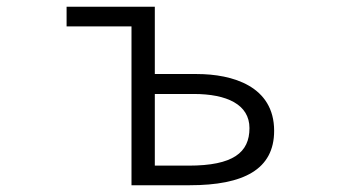

<svg xmlns="http://www.w3.org/2000/svg" viewBox="-20 -518 1040 568"><path d="M541 30C701 30 791 -17 791 -131C791 -263 668 -299 562 -299H438V-498H177V-440H369V30ZM438 -28V-240H553C651 -240 718 -209 718 -139C718 -67 670 -28 538 -28Z"/></svg>

Font: LINE Seed JP App_OTF Regular
Style: Regular
Weight: 400
Designer: LY Corporation & Fontrix & Fontworks
Version: Version 1.002